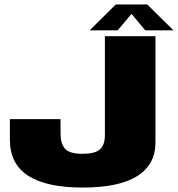

<svg xmlns="http://www.w3.org/2000/svg" viewBox="-20 -838 800 864"><path d="M351.5 6Q516 6 597.8 -45.8Q679.5 -97.5 679.5 -196V-675H452V-229Q452 -188 431 -167Q410 -146 351 -146Q292 -146 272.2 -169.2Q252.5 -192.5 252.5 -235.5V-302H24.5V-209Q24.5 -100 107 -47Q189.5 6 351.5 6ZM383.5 -701.5H509.5L572 -775.5L633.5 -701.5H760.5L642.5 -818H501Z"/></svg>

Font: Anybody UltraCondensed Thin Black
Style: Regular
Weight: 900
Version: Version 1.111